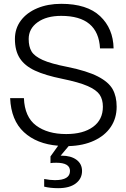

<svg xmlns="http://www.w3.org/2000/svg" viewBox="-20 -752 659 1004"><path d="M211 224V184Q243 190 267 190Q346 190 346 142Q346 99 274 99Q254 99 244 101V66L284 10Q172 1 105 -61Q38 -123 33 -239H105Q109 -140 169 -95.5Q229 -51 326 -51Q415 -51 466.5 -88.5Q518 -126 518 -194Q518 -232 501 -257Q484 -282 438.5 -302Q393 -322 305 -340Q216 -358 162.5 -383Q109 -408 83.5 -447.5Q58 -487 58 -548Q58 -603 89 -644.5Q120 -686 175 -709Q230 -732 300 -732Q435 -732 503.5 -667.5Q572 -603 574 -499H503Q494 -669 300 -669Q223 -669 176.5 -635.5Q130 -602 130 -548Q130 -508 145 -483Q160 -458 203 -438.5Q246 -419 333 -402Q436 -381 492 -352Q548 -323 569 -285.5Q590 -248 590 -194Q590 -134 559.5 -88.5Q529 -43 472 -16.5Q415 10 339 12L297 62H302Q351 62 380 83.5Q409 105 409 142Q409 182 376.5 207Q344 232 284 232Q243 232 211 224Z"/></svg>

Font: Aspekta 300
Style: Regular
Weight: 300
Designer: Ivo Dolenc
Version: Version 2.000